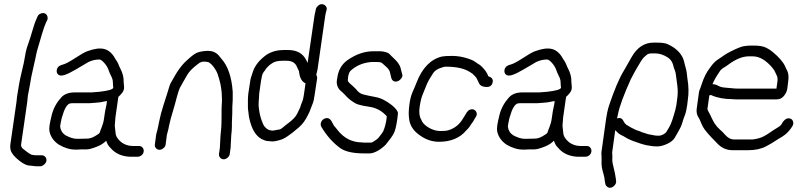

<svg xmlns="http://www.w3.org/2000/svg" viewBox="-20 -710 3785 910"><path d="M61 -254C60 -244 59 -235 58 -226L29 -25C28 -17 28 -9 30 0C34 16 48 33 72 52C91 67 108 75 123 75L150 78H171C178 78 183 75 189 70C195 65 199 59 200 52C201 45 199 39 195 34C191 29 185 26 178 26H157H147C143 26 138 24 133 24C128 24 115 16 95 0C83 -8 79 -16 80 -25L109 -226C110 -235 111 -245 112 -256L122 -309C124 -323 126 -334 128 -344C130 -354 133 -365 135 -376C137 -387 140 -399 143 -412C146 -425 149 -437 151 -449C153 -461 157 -475 162 -491C167 -507 172 -526 179 -549C186 -572 192 -590 198 -603L204 -615C207 -622 206 -628 204 -634C202 -640 197 -645 191 -647C185 -649 178 -648 171 -645C164 -642 160 -637 157 -630L152 -618C146 -606 141 -589 134 -566C127 -543 121 -522 114 -503C107 -484 102 -466 99 -446C96 -426 91 -402 84 -374C77 -346 73 -325 71 -314Z M478 -182 473 -148C471 -133 467 -119 462 -107C457 -95 454 -86 453 -82C452 -78 443 -72 429 -64C415 -56 403 -53 392 -53L345 -52C329 -52 311 -58 290 -69C275 -79 267 -93 265 -110L267 -124L270 -139C271 -144 272 -149 274 -155C285 -195 298 -217 313 -220C316 -221 326 -221 342 -221H407L433 -223C451 -224 462 -226 469 -228C476 -230 482 -230 487 -231L485 -216ZM413 -272H333C306 -272 285 -264 271 -249C249 -225 233 -197 225 -164C220 -144 217 -129 215 -117C213 -105 213 -94 215 -85C221 -60 236 -40 258 -25C285 -9 311 -1 337 -1C347 -1 356 -1 364 -2H391C401 -2 416 -6 437 -14C458 -22 473 -32 483 -43C484 -41 486 -37 489 -29C492 -21 500 -12 512 0C535 22 566 33 603 33H630C638 33 645 31 651 26C657 21 660 15 661 8C662 1 660 -5 656 -10C652 -15 647 -18 640 -18H612C578 -18 552 -32 535 -58C530 -65 528 -74 527 -86C526 -98 525 -107 524 -114C525 -132 526 -145 527 -153L541 -251C546 -255 552 -261 559 -270C566 -279 569 -289 568 -300C567 -311 566 -318 566 -322C567 -341 562 -363 550 -386C547 -391 545 -396 542 -404C539 -412 534 -421 526 -432C512 -458 494 -473 473 -478C452 -483 426 -479 393 -467C380 -462 361 -451 335 -434C309 -417 290 -407 278 -404C266 -401 257 -396 253 -389C249 -382 248 -376 249 -369C250 -362 254 -357 260 -354C266 -351 275 -351 287 -355C299 -359 316 -367 338 -380C360 -393 374 -401 379 -404C384 -407 391 -411 399 -416C416 -424 433 -428 451 -428C457 -428 465 -422 474 -412C483 -402 489 -392 493 -382C497 -372 500 -362 506 -351C512 -340 515 -330 515 -320C515 -310 516 -302 517 -295C516 -286 494 -280 451 -275Z M1022 -9 1018 19C1017 26 1019 32 1023 37C1027 42 1033 45 1040 45C1047 45 1053 42 1059 37C1065 32 1068 26 1069 19L1073 -10L1076 -68C1078 -84 1079 -98 1079 -109C1079 -120 1079 -134 1080 -151C1081 -168 1081 -181 1081 -190C1081 -199 1081 -209 1082 -219C1083 -229 1083 -239 1083 -248V-275C1078 -347 1059 -399 1029 -432C1024 -437 1021 -443 1016 -448C1003 -462 986 -469 967 -469C948 -469 931 -466 916 -461C907 -458 894 -449 878 -435C851 -413 826 -383 805 -344C800 -335 795 -326 790 -318C785 -310 781 -295 775 -275C769 -255 762 -233 754 -209C746 -185 740 -161 735 -137C730 -113 727 -97 725 -90C723 -83 721 -77 720 -71L714 -25C713 -18 715 -13 719 -8C723 -3 729 0 736 0C743 0 749 -3 755 -8C761 -13 764 -18 765 -25L771 -71C772 -75 773 -80 775 -86C777 -92 779 -102 781 -113C786 -137 792 -159 799 -181C806 -203 812 -227 819 -253C826 -279 832 -294 836 -300C840 -306 844 -314 849 -323C854 -332 860 -343 868 -356C876 -369 887 -381 900 -392C913 -403 922 -410 927 -413C932 -416 939 -418 947 -418C955 -418 962 -417 969 -415C971 -414 977 -410 984 -403C991 -396 997 -387 1003 -377C1009 -367 1014 -354 1019 -335C1024 -316 1027 -303 1028 -293C1029 -283 1031 -274 1031 -265C1031 -256 1032 -248 1032 -240C1032 -232 1032 -223 1031 -214C1030 -205 1030 -183 1030 -150C1030 -117 1028 -89 1025 -66Z M1485 -381 1521 -632C1522 -639 1523 -645 1525 -652L1528 -663C1530 -670 1528 -676 1524 -681C1520 -686 1515 -689 1508 -690C1501 -691 1495 -689 1489 -684C1483 -679 1479 -674 1477 -667L1475 -656C1473 -648 1471 -640 1470 -632L1438 -412L1432 -424C1416 -457 1387 -473 1345 -473H1325C1295 -473 1268 -466 1244 -451C1209 -426 1187 -398 1178 -368C1175 -358 1172 -350 1170 -344C1168 -338 1167 -333 1166 -326L1157 -267C1156 -257 1155 -247 1155 -236V-204C1155 -194 1156 -187 1157 -181C1158 -175 1158 -169 1159 -164C1160 -159 1160 -154 1162 -147C1173 -98 1192 -66 1220 -51C1230 -46 1238 -43 1244 -42C1250 -41 1257 -41 1266 -40C1275 -39 1289 -41 1305 -46C1325 -50 1355 -70 1396 -106C1414 -121 1428 -141 1439 -164C1442 -170 1445 -175 1447 -180C1449 -185 1451 -191 1453 -196C1455 -201 1458 -209 1462 -219C1466 -229 1469 -242 1471 -259L1483 -338C1484 -345 1482 -350 1479 -355ZM1274 -91H1272C1257 -91 1245 -97 1235 -109C1230 -114 1225 -125 1219 -142C1213 -159 1211 -171 1210 -177C1209 -183 1208 -189 1207 -196C1206 -203 1205 -213 1206 -226C1207 -239 1208 -248 1208 -254C1208 -260 1208 -265 1209 -270L1217 -326C1220 -346 1223 -359 1228 -366C1233 -373 1238 -379 1242 -386C1250 -395 1258 -403 1268 -409C1280 -418 1296 -422 1318 -422H1338C1363 -422 1379 -413 1387 -394C1392 -382 1396 -375 1397 -373C1400 -342 1410 -323 1428 -315L1420 -259C1418 -247 1416 -236 1412 -227C1408 -218 1406 -212 1405 -208C1404 -204 1402 -199 1400 -195C1398 -191 1394 -182 1388 -170C1382 -158 1369 -143 1346 -126C1339 -121 1330 -114 1322 -107C1314 -100 1307 -96 1302 -96Z M1697 -35C1650 -35 1612 -54 1582 -91C1574 -101 1568 -109 1563 -114C1559 -121 1556 -128 1551 -136C1546 -144 1540 -149 1533 -150C1526 -151 1519 -149 1513 -145C1507 -141 1503 -135 1501 -128C1499 -121 1500 -115 1503 -109C1528 -67 1558 -33 1594 -7C1618 9 1655 17 1704 17H1732C1741 17 1752 14 1766 7C1780 0 1793 -10 1807 -23C1826 -46 1839 -64 1846 -77C1853 -90 1858 -112 1863 -145C1864 -153 1865 -162 1866 -172C1867 -182 1857 -195 1838 -211C1810 -233 1784 -246 1760 -250C1736 -254 1717 -259 1703 -262C1689 -265 1677 -274 1667 -288C1657 -298 1648 -306 1642 -311C1636 -316 1632 -321 1630 -324C1628 -327 1628 -334 1630 -346C1632 -358 1635 -367 1640 -373C1666 -398 1698 -412 1738 -416H1768C1781 -416 1788 -414 1792 -410C1796 -406 1803 -400 1812 -392C1821 -384 1826 -376 1828 -368C1830 -360 1832 -352 1834 -343C1836 -334 1840 -328 1847 -325C1854 -322 1860 -323 1867 -326C1874 -329 1879 -334 1883 -340C1887 -346 1888 -351 1887 -355L1879 -386C1875 -403 1863 -419 1844 -436C1839 -440 1833 -447 1826 -454C1819 -461 1805 -465 1786 -467H1748C1708 -467 1667 -453 1627 -425C1600 -406 1584 -378 1579 -344C1578 -336 1576 -329 1576 -322C1576 -303 1584 -287 1600 -275C1605 -271 1612 -264 1622 -253C1632 -242 1645 -232 1663 -221C1673 -215 1695 -209 1730 -204C1765 -199 1792 -183 1813 -159C1813 -155 1812 -146 1810 -134C1808 -122 1804 -106 1796 -87C1794 -83 1787 -73 1773 -56C1771 -53 1764 -48 1755 -42C1746 -36 1741 -34 1739 -34H1711C1706 -34 1702 -34 1697 -35Z M2205 -370C2210 -367 2215 -364 2219 -361C2231 -350 2238 -342 2241 -335C2244 -328 2247 -322 2251 -314C2255 -306 2263 -301 2274 -299C2295 -295 2309 -300 2314 -316C2319 -332 2313 -343 2295 -348C2293 -352 2291 -357 2288 -363C2285 -369 2280 -376 2272 -385C2264 -394 2258 -400 2253 -403C2248 -406 2240 -411 2232 -417C2224 -423 2210 -429 2190 -435C2170 -441 2147 -445 2123 -445C2099 -445 2083 -444 2074 -442C2021 -429 1981 -388 1954 -318C1949 -304 1942 -289 1935 -273C1928 -257 1923 -236 1920 -212C1917 -188 1916 -167 1919 -147C1922 -119 1936 -95 1960 -76C1991 -51 2024 -38 2061 -38C2116 -38 2160 -56 2190 -92C2197 -99 2203 -105 2207 -112C2211 -119 2216 -125 2221 -132C2226 -139 2229 -147 2234 -154C2239 -161 2241 -168 2239 -175C2237 -182 2233 -187 2227 -190C2221 -193 2214 -193 2207 -190C2200 -187 2196 -183 2192 -177C2182 -160 2174 -147 2167 -137C2152 -116 2132 -101 2106 -93C2098 -90 2085 -89 2067 -89C2049 -89 2031 -94 2012 -105C1993 -116 1981 -129 1976 -144C1968 -157 1965 -177 1969 -204C1973 -231 1978 -250 1984 -264C1990 -278 1996 -293 2002 -308C2008 -323 2018 -341 2032 -362C2039 -373 2050 -381 2063 -386C2076 -391 2086 -394 2093 -394C2142 -394 2179 -386 2205 -370Z M2600 -182 2595 -148C2593 -133 2589 -119 2584 -107C2579 -95 2576 -86 2575 -82C2574 -78 2565 -72 2551 -64C2537 -56 2525 -53 2514 -53L2467 -52C2451 -52 2433 -58 2412 -69C2397 -79 2389 -93 2387 -110L2389 -124L2392 -139C2393 -144 2394 -149 2396 -155C2407 -195 2420 -217 2435 -220C2438 -221 2448 -221 2464 -221H2529L2555 -223C2573 -224 2584 -226 2591 -228C2598 -230 2604 -230 2609 -231L2607 -216ZM2535 -272H2455C2428 -272 2407 -264 2393 -249C2371 -225 2355 -197 2347 -164C2342 -144 2339 -129 2337 -117C2335 -105 2335 -94 2337 -85C2343 -60 2358 -40 2380 -25C2407 -9 2433 -1 2459 -1C2469 -1 2478 -1 2486 -2H2513C2523 -2 2538 -6 2559 -14C2580 -22 2595 -32 2605 -43C2606 -41 2608 -37 2611 -29C2614 -21 2622 -12 2634 0C2657 22 2688 33 2725 33H2752C2760 33 2767 31 2773 26C2779 21 2782 15 2783 8C2784 1 2782 -5 2778 -10C2774 -15 2769 -18 2762 -18H2734C2700 -18 2674 -32 2657 -58C2652 -65 2650 -74 2649 -86C2648 -98 2647 -107 2646 -114C2647 -132 2648 -145 2649 -153L2663 -251C2668 -255 2674 -261 2681 -270C2688 -279 2691 -289 2690 -300C2689 -311 2688 -318 2688 -322C2689 -341 2684 -363 2672 -386C2669 -391 2667 -396 2664 -404C2661 -412 2656 -421 2648 -432C2634 -458 2616 -473 2595 -478C2574 -483 2548 -479 2515 -467C2502 -462 2483 -451 2457 -434C2431 -417 2412 -407 2400 -404C2388 -401 2379 -396 2375 -389C2371 -382 2370 -376 2371 -369C2372 -362 2376 -357 2382 -354C2388 -351 2397 -351 2409 -355C2421 -359 2438 -367 2460 -380C2482 -393 2496 -401 2501 -404C2506 -407 2513 -411 2521 -416C2538 -424 2555 -428 2573 -428C2579 -428 2587 -422 2596 -412C2605 -402 2611 -392 2615 -382C2619 -372 2622 -362 2628 -351C2634 -340 2637 -330 2637 -320C2637 -310 2638 -302 2639 -295C2638 -286 2616 -280 2573 -275Z M2904 -149C2905 -152 2907 -158 2909 -169C2916 -206 2937 -262 2970 -335C2976 -347 2991 -376 3018 -420C3026 -433 3035 -442 3043 -448C3048 -454 3057 -457 3070 -457H3085C3106 -457 3126 -450 3146 -437C3160 -428 3168 -414 3172 -396C3173 -390 3175 -385 3178 -378C3181 -371 3183 -362 3184 -352C3185 -342 3187 -326 3190 -306C3193 -286 3193 -262 3189 -237L3186 -214C3183 -196 3179 -181 3175 -169C3173 -163 3170 -153 3166 -140C3162 -127 3156 -115 3151 -106C3146 -97 3142 -91 3139 -86C3136 -81 3131 -77 3124 -73C3117 -69 3110 -67 3103 -67C3096 -67 3089 -67 3083 -68C3077 -69 3070 -71 3062 -72C3054 -73 3046 -75 3037 -79L3023 -83C3019 -85 3013 -88 3006 -90C2999 -92 2991 -95 2984 -99L2970 -106C2966 -108 2961 -111 2957 -114C2947 -118 2940 -126 2934 -138C2928 -150 2918 -153 2904 -149ZM2896 -93C2905 -83 2914 -75 2922 -71C2930 -67 2937 -64 2941 -61C2958 -50 2978 -42 3000 -35L3014 -30C3019 -29 3025 -27 3031 -25C3037 -23 3043 -22 3049 -21L3067 -18C3073 -17 3083 -16 3095 -16C3111 -16 3127 -21 3144 -29C3161 -37 3172 -47 3178 -57C3184 -67 3190 -78 3197 -90C3204 -102 3210 -115 3214 -129C3218 -143 3222 -154 3226 -164C3230 -174 3234 -190 3237 -212L3240 -237C3245 -269 3244 -302 3238 -338C3237 -346 3236 -355 3235 -364C3234 -373 3232 -382 3229 -392C3226 -402 3224 -410 3223 -416C3215 -451 3189 -480 3146 -500C3134 -506 3116 -508 3092 -508H3077C3035 -508 3001 -486 2975 -442C2960 -416 2948 -395 2938 -377C2915 -340 2892 -285 2867 -211C2861 -194 2855 -166 2850 -128L2831 8C2830 14 2830 21 2831 30C2832 39 2831 49 2831 62C2831 75 2833 90 2838 106C2843 122 2846 137 2847 151L2849 161C2850 168 2854 172 2859 176C2864 180 2870 181 2877 179C2884 177 2889 173 2894 167C2899 161 2901 155 2900 148L2899 138C2898 131 2897 126 2896 120C2895 114 2893 103 2889 87C2885 71 2882 58 2882 48C2882 38 2883 30 2882 23C2881 16 2882 11 2882 8Z M3452 -240C3458 -239 3463 -239 3470 -239H3662C3676 -239 3687 -245 3696 -256C3705 -267 3711 -280 3712 -294L3716 -326C3719 -348 3717 -366 3708 -381C3705 -386 3703 -391 3701 -396C3692 -416 3672 -439 3642 -464C3635 -470 3626 -476 3613 -483C3600 -490 3580 -494 3555 -494H3536C3528 -494 3518 -493 3505 -491C3492 -489 3471 -480 3441 -465C3430 -459 3420 -454 3412 -448C3404 -442 3393 -435 3381 -427C3369 -419 3358 -407 3348 -393C3328 -368 3315 -340 3306 -312C3304 -306 3302 -299 3299 -292C3296 -285 3293 -277 3292 -267L3282 -194C3280 -178 3283 -164 3292 -151C3295 -147 3298 -140 3301 -132C3304 -124 3308 -117 3311 -110C3320 -93 3342 -68 3376 -34C3397 -10 3422 2 3453 2H3524C3559 2 3587 -4 3610 -16C3628 -25 3644 -35 3656 -43C3668 -51 3678 -57 3684 -60C3707 -74 3723 -91 3735 -111C3740 -119 3741 -126 3739 -133C3737 -140 3734 -144 3728 -147C3714 -153 3700 -147 3688 -128C3685 -120 3678 -113 3668 -107C3658 -101 3650 -96 3644 -92C3638 -88 3632 -84 3625 -79C3618 -74 3609 -69 3598 -63C3587 -57 3570 -52 3547 -49H3460C3443 -49 3429 -57 3416 -72C3412 -76 3409 -80 3405 -84C3401 -88 3397 -91 3392 -96L3379 -109C3376 -114 3371 -119 3367 -125C3363 -131 3359 -139 3354 -149C3349 -159 3345 -169 3340 -177C3335 -185 3333 -191 3333 -194L3342 -258L3350 -260C3351 -260 3351 -260 3351 -259C3380 -246 3414 -240 3452 -240ZM3357 -311C3364 -329 3375 -348 3389 -368C3393 -376 3400 -383 3410 -389C3420 -395 3427 -400 3431 -403C3467 -430 3500 -443 3529 -443H3548C3580 -443 3612 -424 3643 -386C3649 -379 3652 -373 3654 -368C3656 -363 3659 -358 3662 -351C3665 -344 3666 -336 3665 -326L3660 -290H3478C3467 -290 3457 -291 3447 -292C3437 -293 3426 -294 3414 -295C3402 -296 3392 -299 3383 -304C3374 -309 3366 -311 3357 -311Z"/></svg>

Font: AppleStorm
Style: Ita
Weight: 400
Foundry: Cannot Into Space Fonts
Version: Version 1.01